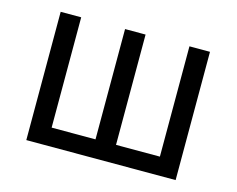

<svg xmlns="http://www.w3.org/2000/svg" viewBox="-75 -597 870 706"><g transform="rotate(15 359.5 -244.0)"><path d="M643.6 0Q643.6 -122.1 643.6 -488.3Q624 -488.3 565.4 -488.3Q565.4 -382.8 565.4 -68.4Q523.4 -68.4 398.4 -68.4Q398.4 -173.8 398.4 -488.3Q378.9 -488.3 320.3 -488.3Q320.3 -382.8 320.3 -68.4Q278.3 -68.4 153.3 -68.4Q153.3 -173.8 153.3 -488.3Q133.8 -488.3 75.2 -488.3Q75.2 -366.2 75.2 0Q216.8 0 643.6 0Z"/></g></svg>

Font: Aptus Gothic JP
Style: Medium
Weight: 400
Designer: Fuminori Ogawa / Motoya
Version: Version 1